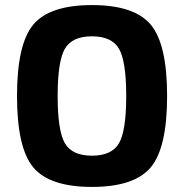

<svg xmlns="http://www.w3.org/2000/svg" viewBox="-20 -723 724 756"><path d="M111.5 -626.5Q176 -703 342 -703Q508 -703 573 -626.5Q638 -550 638 -345Q638 -140 573 -63.5Q508 13 342 13Q176 13 111.5 -63.5Q47 -140 47 -345Q47 -550 111.5 -626.5ZM448.5 -531Q420 -580 342 -580Q264 -580 235.5 -531Q207 -482 207 -345Q207 -208 235.5 -159Q264 -110 342 -110Q420 -110 448.5 -159Q477 -208 477 -345Q477 -482 448.5 -531Z"/></svg>

Font: Exo 2.0
Style: Bold
Weight: 700
Designer: Natanael Gama
Version: Version 1.001;PS 001.001;hotconv 1.0.70;makeotf.lib2.5.58329